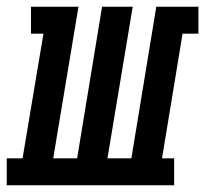

<svg xmlns="http://www.w3.org/2000/svg" viewBox="-67 -550 609 570"><path d="M-47 0V-80H0L62 -450H25V-530H166L91 -80H162L236 -530H327L252 -80H323L397 -530H522V-450H475L414 -80H450V0Z"/></svg>

Font: Iosevka Curly Slab MdObl
Style: Regular
Weight: 500
Italic angle: -9°
Monospace: yes
Designer: Belleve Invis
Foundry: Belleve Invis
Version: Version 11.0.0; ttfautohint (v1.8.3)